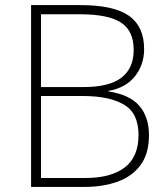

<svg xmlns="http://www.w3.org/2000/svg" viewBox="-20 -734 661 754"><path d="M295 -714Q427 -714 486.5 -672Q546 -630 546 -541Q546 -480 510 -434.5Q474 -389 406 -377V-375Q490 -362 527.5 -318Q565 -274 565 -203Q565 -131 532.5 -86.5Q500 -42 443 -21Q386 0 312 0H102V-714ZM306 -392Q409 -392 457 -429Q505 -466 505 -538Q505 -613 455 -645.5Q405 -678 294 -678H141V-392ZM141 -357V-35H315Q416 -35 470 -76.5Q524 -118 524 -204Q524 -289 467 -323Q410 -357 305 -357Z"/></svg>

Font: Noto Sans Kannada ExtraLight
Style: Regular
Weight: 200
Designer: Jelle Bosma - Monotype Design Team
Foundry: Monotype Imaging Inc.
Version: Version 2.005; ttfautohint (v1.8.4.7-5d5b)